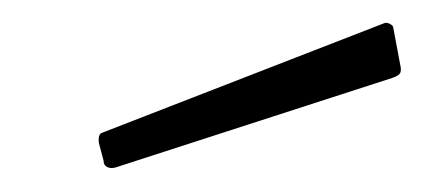

<svg xmlns="http://www.w3.org/2000/svg" viewBox="-20 -771 364 165"><path d="M318 -747 324 -715Q325 -711 324 -708.5Q323 -706 317 -704L79 -627Q75 -626 72 -627.5Q69 -629 69 -633L65 -648Q64 -656 68 -657L310 -751Q312 -752 315 -750.5Q318 -749 318 -747Z"/></svg>

Font: Libre Franklin Thin Thin
Style: Italic
Weight: 250
Italic angle: -8°
Version: Version 3.000